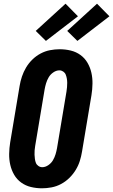

<svg xmlns="http://www.w3.org/2000/svg" viewBox="-20 -1009 611 1037"><path d="M207 8Q176 8 147 1Q118 -6 94.5 -23Q71 -40 56.5 -65Q42 -90 35.5 -118.5Q29 -147 29.5 -178Q30 -209 35 -240L86 -545Q90 -570 98.5 -595.5Q107 -621 121 -644.5Q135 -668 155 -687.5Q175 -707 199.5 -720Q224 -733 250.5 -738Q277 -743 302 -743Q333 -743 362 -736Q391 -729 414.5 -712Q438 -695 452.5 -670Q467 -645 473.5 -616.5Q480 -588 479.5 -557Q479 -526 474 -495L423 -190Q419 -165 411 -139.5Q403 -114 388.5 -90.5Q374 -67 354 -47.5Q334 -28 309.5 -15Q285 -2 258.5 3Q232 8 207 8ZM208 -106Q225 -106 241 -117Q257 -128 266 -143.5Q275 -159 280 -175.5Q285 -192 288 -209L339 -514Q341 -526 342 -538Q343 -550 343 -561.5Q343 -573 341 -584.5Q339 -596 335 -606Q331 -616 321.5 -622.5Q312 -629 301 -629Q284 -629 268 -618Q252 -607 243 -591.5Q234 -576 229 -559.5Q224 -543 221 -526L170 -221Q168 -209 167 -197Q166 -185 166.5 -173.5Q167 -162 168.5 -150.5Q170 -139 174 -129Q178 -119 187.5 -112.5Q197 -106 208 -106ZM398 -788 343 -842 504 -989 571 -921ZM228 -788 173 -842 334 -989 401 -921Z"/></svg>

Font: Iosevka Curly Slab Heavy
Style: Italic
Weight: 900
Italic angle: -9°
Monospace: yes
Designer: Belleve Invis
Foundry: Belleve Invis
Version: Version 22.1.2; ttfautohint (v1.8.4)